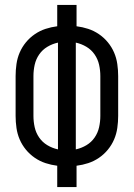

<svg xmlns="http://www.w3.org/2000/svg" viewBox="-20 -755 540 775"><path d="M211 0V-86Q187 -89 164 -96.5Q141 -104 120.5 -118Q100 -132 84.5 -151Q69 -170 59.5 -192Q50 -214 46.5 -238.5Q43 -263 43 -287V-448Q43 -472 46.5 -496.5Q50 -521 59.5 -543Q69 -565 84.5 -584Q100 -603 120.5 -617Q141 -631 164 -638.5Q187 -646 211 -649V-735H289V-649Q313 -646 336 -638.5Q359 -631 379.5 -617Q400 -603 415.5 -584Q431 -565 440.5 -543Q450 -521 453.5 -496.5Q457 -472 457 -448V-287Q457 -263 453.5 -238.5Q450 -214 440.5 -192Q431 -170 415.5 -151Q400 -132 379.5 -118Q359 -104 336 -96.5Q313 -89 289 -86V0ZM214 -152V-583Q191 -578 171 -566Q151 -554 138 -535Q125 -516 120 -493.5Q115 -471 115 -448V-287Q115 -264 120 -241.5Q125 -219 138 -200Q151 -181 171 -169Q191 -157 214 -152ZM286 -152Q309 -157 329 -169Q349 -181 362 -200Q375 -219 380 -241.5Q385 -264 385 -287V-448Q385 -471 380 -493.5Q375 -516 362 -535Q349 -554 329 -566Q309 -578 286 -583Z"/></svg>

Font: HulyMono
Style: Regular
Weight: 400
Monospace: yes
Designer: Belleve Invis
Foundry: Belleve Invis
Version: Version 33.2.5; ttfautohint (v1.8.4)